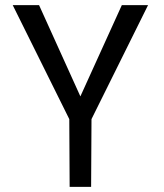

<svg xmlns="http://www.w3.org/2000/svg" viewBox="-20 -731 640 751"><path d="M294.4 -354 456.5 -710.9H559.1L337.9 -265.1L336.4 0H252.4L251 -265.1L29.8 -710.9H132.8Z"/></svg>

Font: TypoPRO Roboto Mono
Style: Regular
Weight: 400
Designer: Google
Version: Version 2.000986; 2015; ttfautohint (v1.3)